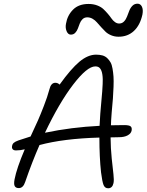

<svg xmlns="http://www.w3.org/2000/svg" viewBox="-20 -989 786 1030"><path d="M359.9 -803.2Q345.2 -803.2 337.4 -821.5Q329.6 -839.8 334 -861.8Q341.3 -906.2 371.6 -937Q401.9 -967.8 455.1 -967.8Q480.5 -967.8 501.2 -960Q522 -952.1 534.4 -940.4Q546.9 -928.7 558.3 -915.3Q569.8 -901.9 577.9 -890.1Q585.9 -878.4 596.7 -870.6Q607.4 -862.8 619.1 -862.8Q634.8 -862.8 645.3 -873.8Q655.8 -884.8 661.6 -900.4Q667.5 -916 673.6 -931.6Q679.7 -947.3 690.7 -958.3Q701.7 -969.2 717.8 -969.2Q733.4 -969.2 741.2 -953.4Q749 -937.5 744.1 -911.1Q731.4 -853.5 698.2 -822.8Q665 -792 616.2 -792Q594.7 -792 576.2 -799.8Q557.6 -807.6 545.9 -819.1Q534.2 -830.6 522 -844Q509.8 -857.4 500 -868.9Q490.2 -880.4 476.8 -888.2Q463.4 -896 448.2 -896Q433.1 -896 423.1 -886.5Q413.1 -877 408 -863.3Q402.8 -849.6 397.7 -835.9Q392.6 -822.3 383.3 -812.7Q374 -803.2 359.9 -803.2ZM65.9 -182.1Q53.2 -182.1 47.9 -188.7Q42.5 -195.3 44.9 -206.1Q46.4 -216.3 54 -222.9Q61.5 -229.5 79.1 -235.8Q133.8 -253.9 144 -256.8Q171.4 -315.4 183.8 -343.5Q196.3 -371.6 215.3 -420.7Q234.4 -469.7 245.1 -509.8Q253.4 -544.9 276.9 -544.9Q290 -544.9 299.8 -535.2Q360.8 -620.1 406.2 -658Q451.7 -695.8 495.1 -695.8Q514.6 -695.8 529.5 -691.7Q544.4 -687.5 555.2 -677.2Q565.9 -667 573 -654.5Q580.1 -642.1 583.7 -620.6Q587.4 -599.1 588.9 -577.9Q590.3 -556.6 589.1 -523.7Q587.9 -490.7 585.7 -460.2Q583.5 -429.7 579.1 -384.8Q575.2 -335 575.2 -316.9Q586.4 -316.9 610.1 -317.4Q633.8 -317.9 646 -317.9Q672.9 -317.9 680.9 -311Q689 -304.2 686 -288.1Q683.1 -272.9 665 -262.9Q647 -252.9 617.2 -252.9Q609.4 -252.9 594.7 -252.4Q580.1 -252 573.2 -252Q573.7 -193.8 579.3 -139.2Q585 -84.5 588.6 -54Q592.3 -23.4 588.9 -6.8Q583 21 560.1 21Q542.5 21 535.4 3.2Q528.3 -14.6 522 -64.9Q513.2 -146 513.2 -251Q320.3 -245.6 191.9 -210.9Q151.9 -119.6 115.2 -13.2Q104.5 20 81.1 20Q64.9 20 59.1 9.5Q53.2 -1 58.1 -26.9Q69.3 -85.9 112.8 -188Q88.9 -182.1 65.9 -182.1ZM491.2 -632.8Q447.3 -632.8 372.6 -535.4Q297.9 -438 221.2 -276.9Q362.8 -306.6 514.2 -314Q514.6 -324.7 516.1 -346.7Q517.6 -368.7 518.1 -379.9Q532.2 -525.9 531.2 -564Q529.8 -620.6 505.9 -630.4Q499.5 -632.8 491.2 -632.8Z"/></svg>

Font: Shantell Sans Bouncy
Style: Italic
Weight: 300
Italic angle: -11.31°
Designer: Stephen Nixon, Anya Danilova, Shantell Martin
Foundry: Arrow Type
Version: Version 1.006;[9816181b4]